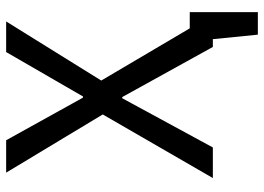

<svg xmlns="http://www.w3.org/2000/svg" viewBox="-140 -590 879 640"><g transform="rotate(-90 300.0 -269.5)"><path d="M45 -689H153L295 -433H299L447 -689H549L352 -372L526 -77H580V150H505L490 0H464L297 -302H293L129 0H27L239 -367Z"/></g></svg>

Font: Wlorlttqgufhjawjgtejqphaquk
Style: Regular
Weight: 400
Monospace: yes
Designer: Carrois Corporate & Edenspiekermann
Foundry: Carrois Corporate GbR & Edenspiekermann AG
Version: Version 2.001